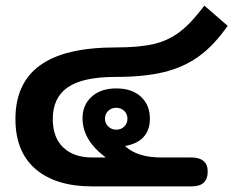

<svg xmlns="http://www.w3.org/2000/svg" viewBox="-20 -664 856 684"><path d="M35 -240Q35 -368 123 -431.5Q211 -495 392 -495Q475 -495 527 -507Q579 -519 620.5 -550.5Q662 -582 708 -644L791 -572Q743 -503 689.5 -464Q636 -425 565.5 -407.5Q495 -390 392 -390Q275 -390 221.5 -353Q168 -316 168 -240Q168 -174 205.5 -138.5Q243 -103 308 -103H357Q274 -164 274 -243Q274 -290 306.5 -319.5Q339 -349 394 -349Q450 -349 482 -319.5Q514 -290 514 -241Q514 -201 491.5 -176Q469 -151 425 -144Q469 -103 554 -103H662Q690 -103 705 -90.5Q720 -78 720 -53Q720 0 663 0H308Q179 0 107 -61.5Q35 -123 35 -240ZM434 -241Q434 -258 422.5 -269Q411 -280 394 -280Q377 -280 365.5 -269Q354 -258 354 -241Q354 -225 365.5 -213.5Q377 -202 394 -202Q411 -202 422.5 -213Q434 -224 434 -241Z"/></svg>

Font: Niramit
Style: Bold
Weight: 700
Designer: Katatrad Aksorn Co.,Ltd.
Foundry: Cadson Demak Co.,Ltd.
Version: Version 1.001; ttfautohint (v1.6)